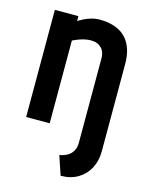

<svg xmlns="http://www.w3.org/2000/svg" viewBox="-111 -581 668 867"><g transform="rotate(15 223.0 -147.5)"><path d="M409 61V-346Q409 -385 400 -413Q391 -441 375.5 -460Q360 -479 339.5 -490Q319 -501 296 -506Q273 -511 249 -511Q228 -511 208.5 -505.5Q189 -500 173.5 -492Q158 -484 149 -478V-501H39V0H149V-387Q166 -395 180 -400Q194 -405 207 -407.5Q220 -410 233 -410Q250 -410 262 -405Q274 -400 282.5 -391Q291 -382 295 -370Q299 -358 299 -344V50Q299 73 290 89Q281 105 265.5 114Q250 123 228 127L258 216Q304 216 338 196Q372 176 390.5 141Q409 106 409 61Z"/></g></svg>

Font: Advent Pro
Style: Bold
Weight: 700
Designer: VivaRado, Andreas Kalpakidis
Foundry: VivaRado, Andreas Kalpakidis
Version: Version 3.000